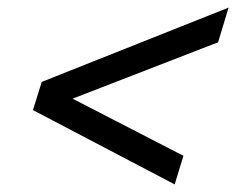

<svg xmlns="http://www.w3.org/2000/svg" viewBox="-20 -510 640 504"><path d="M461.5 -101 438.5 -26 66.5 -221 89.5 -295 580 -490 552.5 -399 170.5 -251Z"/></svg>

Font: Newsreader Caption Medium
Style: Italic
Weight: 500
Italic angle: -17°
Designer: Hugues Gentile
Foundry: Production Type
Version: Version 1.001